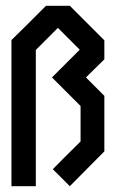

<svg xmlns="http://www.w3.org/2000/svg" viewBox="-20 -642 399 662"><path d="M339.8 -120.1Q300.8 -80.1 220.7 0L162.1 -58.6Q193.4 -90.8 257.8 -154.3V-276.4L159.2 -375L188.5 -404.3L217.8 -433.6L254.9 -470.7L179.7 -545.9L103.5 -469.7V0H19.5V-503.9L79.1 -562.5L138.7 -622.1H220.7L339.8 -502.9V-437.5Q318.4 -417 276.4 -375L339.8 -311.5Z"/></svg>

Font: mr_KirucoupageG
Style: Regular
Weight: 400
Designer: Jan Henkel
Version: Version 1.00 May 25, 2020, initial release